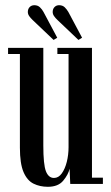

<svg xmlns="http://www.w3.org/2000/svg" viewBox="-20 -707 426 738"><path d="M164 11Q133.5 11 109 -1Q84.5 -13 70.5 -45.5Q56.5 -78 56.5 -139.5V-499.5H11V-523H146.5V-148Q146.5 -74.5 156.5 -48.8Q166.5 -23 187.5 -23Q205 -23 217.5 -40.5Q230 -58 236.8 -85Q243.5 -112 243.5 -141.5V-499.5H200.5V-523H333.5V-24H375.5V0H250L247.5 -58.5Q242.5 -36 223 -12.5Q203.5 11 164 11ZM281.5 -553.5 201 -630Q192.5 -638 187.5 -645.5Q182.5 -653 182.5 -661Q182.5 -672.5 189.5 -679.8Q196.5 -687 207 -687Q220.5 -687 228.8 -679Q237 -671 243 -660.5L295.5 -562ZM186 -553.5 105.5 -630Q97 -638 92 -645.5Q87 -653 87 -661Q87 -672.5 94 -679.8Q101 -687 112 -687Q125 -687 133.5 -679Q142 -671 147.5 -660.5L200 -562Z"/></svg>

Font: Imbue 50pt Medium
Style: Regular
Weight: 500
Designer: Tyler Finck
Foundry: Etcetera Type Company
Version: Version 1.102; ttfautohint (v1.8.3)